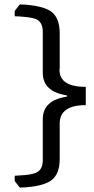

<svg xmlns="http://www.w3.org/2000/svg" viewBox="-20 -739 422 862"><path d="M46 -690 69 -719Q86 -719 97 -718Q174 -711 207 -689Q248 -661 248 -591V-431Q247 -428 247 -426Q247 -349 365 -349V-267Q248 -267 248 -184V-25Q248 46 207 73Q172 96 97 102Q86 103 69 103L46 74V50Q70 49 92 47Q134 43 150 32Q172 17 172 -20V-203Q172 -289 280 -305V-311Q172 -327 172 -413V-597Q172 -633 150 -649Q135 -659 92 -663Q62 -666 46 -666Z"/></svg>

Font: Almarai
Style: Regular
Weight: 400
Designer: Boutros International 2019
Foundry: Created by Boutros International 2019
Version: Version 1.10